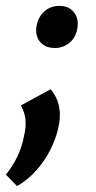

<svg xmlns="http://www.w3.org/2000/svg" viewBox="-34 -431 325 652"><path d="M24 201 -14 162Q9 134 25 100.5Q41 67 48 29Q55 -1 52.5 -25Q50 -49 37 -73L138 -128Q161 -100 167 -67.5Q173 -35 164 3Q156 40 136.5 78.5Q117 117 88 149Q59 181 24 201ZM152 -268Q129 -268 113.5 -278.5Q98 -289 92 -307Q86 -325 91 -347Q97 -375 117.5 -393Q138 -411 168 -411Q191 -411 206 -400Q221 -389 227 -371Q233 -353 228 -331Q222 -302 201 -285Q180 -268 152 -268Z"/></svg>

Font: Ysabeau
Style: Bold Italic
Weight: 700
Italic angle: -12°
Designer: Christian Thalmann (Catharsis Fonts)
Version: Version 2.002